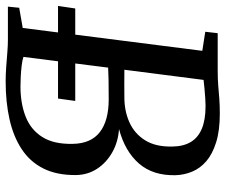

<svg xmlns="http://www.w3.org/2000/svg" viewBox="-79 -711 798 680"><g transform="rotate(90 320.0 -371.0)"><path d="M267.5 8Q243.5 8 216.8 6Q190 4 165.2 2Q140.5 0 122 0H3.5L7.5 -40L79 -52.5L160 -688.5L92.5 -699L97.5 -743H230Q260 -743 283.8 -745Q307.5 -747 330.8 -748.8Q354 -750.5 382.5 -750.5Q442.5 -750.5 484 -737.5Q525.5 -724.5 550.8 -702.8Q576 -681 587.8 -652.8Q599.5 -624.5 600.5 -594Q602.5 -514 559.2 -464.2Q516 -414.5 437 -393.5Q482.5 -390.5 519.2 -369.8Q556 -349 577.8 -315.8Q599.5 -282.5 600 -240.5Q600.5 -173.5 577 -126.2Q553.5 -79 509.2 -49.5Q465 -20 403.8 -6Q342.5 8 267.5 8ZM285.5 -44.5Q346.5 -44.5 393 -62.8Q439.5 -81 465.2 -121.8Q491 -162.5 489.5 -229.5Q488.5 -294 448 -325.5Q407.5 -357 331.5 -357Q290.5 -357 264.2 -356.5Q238 -356 219.5 -355L181.5 -55Q193 -51 212 -48.8Q231 -46.5 251.2 -45.5Q271.5 -44.5 285.5 -44.5ZM227 -412.5Q250.5 -412 276.2 -412.2Q302 -412.5 325 -412.5Q373.5 -412.5 413.5 -430.5Q453.5 -448.5 477 -486.2Q500.5 -524 499 -583Q498.5 -621.5 483 -647.5Q467.5 -673.5 436 -686.8Q404.5 -700 355 -700Q345.5 -700 328.5 -699Q311.5 -698 293.5 -696.2Q275.5 -694.5 263 -693ZM1 -177.5 10 -238.5H337.5L329 -177.5Z"/></g></svg>

Font: Merriweather Light 18pt
Style: Italic
Weight: 400
Italic angle: -7.8°
Version: Version 2.101